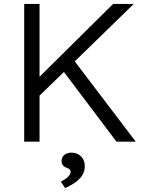

<svg xmlns="http://www.w3.org/2000/svg" viewBox="-20 -720 739 976"><path d="M103 0V-700H181V-330L555 -700H660L360 -408L670 0H572L305 -354L181 -234V0ZM311 236 289 203Q311 193 325 179.5Q339 166 339 153Q339 139 319 133Q293 124 293 97Q293 79 307 67.5Q321 56 343 56Q373 56 392 75Q411 94 411 125Q411 161 385 188Q359 215 311 236Z"/></svg>

Font: Lexend Deca Light
Style: Regular
Weight: 300
Designer: Bonnie Shaver-Troup, Thomas Jockin
Foundry: Lexend
Version: Version 1.008; ttfautohint (v1.8.4.7-5d5b)